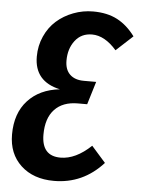

<svg xmlns="http://www.w3.org/2000/svg" viewBox="-52 -746 587 802"><g transform="rotate(5 241.5 -345.5)"><path d="M306.2 -705.1Q365.7 -705.1 408 -682.9Q450.2 -660.6 482.9 -616.2L413.1 -551.8Q363.3 -608.9 310.1 -608.9Q265.1 -608.9 239 -575Q212.9 -541 212.9 -491.2Q212.9 -453.1 233.9 -433.1Q254.9 -413.1 292 -413.1H344.2L314.9 -316.9H275.9Q212.9 -316.9 178.5 -280.3Q144 -243.7 144 -174.8Q144 -85 223.1 -85Q286.6 -85 351.1 -146L410.2 -79.1Q325.7 14.2 204.1 14.2Q117.7 14.2 65.4 -34.4Q13.2 -83 13.2 -164.1Q13.2 -252.9 62.3 -306.4Q111.3 -359.9 195.8 -369.1Q87.9 -392.6 87.9 -497.1Q87.9 -542.5 105.7 -582Q123.5 -621.6 153.6 -648.2Q183.6 -674.8 223.4 -689.9Q263.2 -705.1 306.2 -705.1Z"/></g></svg>

Font: Fira Sans Compressed Medium
Style: Italic
Weight: 500
Width: 3
Italic angle: -8°
Designer: Carrois Corporate & Edenspiekermann AG
Foundry: Carrois Corporate GbR & Edenspiekermann AG
Version: Version 4.203;PS 004.203;hotconv 1.0.88;makeotf.lib2.5.64775